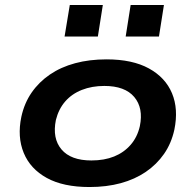

<svg xmlns="http://www.w3.org/2000/svg" viewBox="-20 -743 787 773"><path d="M340 10Q235 10 168.5 -26.5Q102 -63 75.5 -127.5Q49 -192 66 -273Q78 -328 107.5 -370.5Q137 -413 181 -443Q225 -473 282.5 -488.5Q340 -504 409 -504Q513 -504 579.5 -467.5Q646 -431 672.5 -367.5Q699 -304 682 -221Q670 -166 640.5 -123.5Q611 -81 567 -51Q523 -21 466 -5.5Q409 10 340 10ZM348 -97Q400 -97 439.5 -113Q479 -129 506 -160Q533 -191 543 -235Q558 -308 520.5 -352.5Q483 -397 400 -397Q350 -397 309.5 -381Q269 -365 242.5 -334.5Q216 -304 205 -260Q190 -186 227.5 -141.5Q265 -97 348 -97ZM486 -596 506 -723H640L620 -596ZM240 -596 261 -723H394L374 -596Z"/></svg>

Font: Nunito Sans 10pt Expanded
Style: Bold Italic
Weight: 700
Width: 7
Italic angle: -9°
Designer: Vernon Adams
Foundry: Vernon Adams
Version: Version 3.101;gftools[0.9.27]